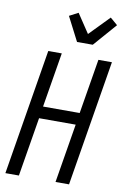

<svg xmlns="http://www.w3.org/2000/svg" viewBox="-105 -1046 711 1105"><g transform="rotate(10 250.5 -493.5)"><path d="M8 0 129 -735H208L155 -415H369L422 -735H501L380 0H301L358 -345H144L87 0ZM283 -815 211 -955 263 -982 337 -871 450 -987 493 -950 375 -815Z"/></g></svg>

Font: Iosevka Fixed
Style: Italic
Weight: 400
Italic angle: -9°
Monospace: yes
Designer: Belleve Invis
Foundry: Belleve Invis
Version: Version 33.2.4